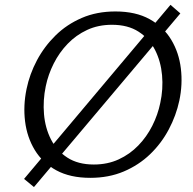

<svg xmlns="http://www.w3.org/2000/svg" viewBox="-20 -714 786 781"><path d="M118.1 46.9 77.9 13.7 673.5 -694.4 713.6 -659.5ZM347.1 9.4Q265.3 9.4 209.1 -21.2Q153 -51.7 121.5 -103.7Q90 -155.7 82 -220.2Q74 -284.7 88 -352.1Q100.5 -412.7 130.4 -468.9Q160.3 -525 206 -569.9Q251.6 -614.7 312.6 -641Q373.6 -667.4 449.5 -667.4Q532.2 -667.4 588.5 -636.1Q644.9 -604.9 676.5 -552.4Q708 -499.9 715.7 -435.4Q723.5 -370.9 709.5 -304.9Q696.5 -243.9 666.4 -187.3Q636.3 -130.6 590.4 -86.5Q544.5 -42.4 483.5 -16.5Q422.5 9.4 347.1 9.4ZM361.7 -44.8Q417.6 -44.8 463 -65.8Q508.3 -86.7 542.6 -122.2Q576.9 -157.6 599.5 -202.5Q622.1 -247.3 631.9 -295Q644.3 -351.9 639.2 -408.1Q634.2 -464.4 610.7 -510.7Q587.2 -557.1 543.7 -585.1Q500.3 -613.2 435.4 -613.2Q379.5 -613.2 334.4 -592.2Q289.3 -571.3 255.2 -535.8Q221.1 -500.4 198.5 -455.5Q175.9 -410.7 166.1 -363Q154.2 -306.1 159 -249.6Q163.8 -193.2 187.3 -147Q210.8 -100.9 254 -72.9Q297.3 -44.8 361.7 -44.8Z"/></svg>

Font: Ysabeau
Style: Bold Italic
Weight: 700
Italic angle: -12°
Designer: Christian Thalmann (Catharsis Fonts)
Version: Version 2.002